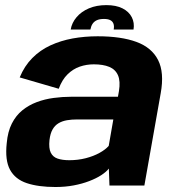

<svg xmlns="http://www.w3.org/2000/svg" viewBox="-20 -744 706 770"><path d="M202.5 6Q241.5 6 275.8 -0.5Q310 -7 338 -17.8Q366 -28.5 386 -41.5Q406 -54.5 416.5 -68L419 0H559L624.5 -370Q639.5 -453 614 -503.2Q588.5 -553.5 527 -576Q465.5 -598.5 371.5 -598.5Q319.5 -598.5 271.5 -589.8Q223.5 -581 182.2 -562Q141 -543 109.5 -511.2Q78 -479.5 59 -433.5L215.5 -388Q229 -424.5 251 -446Q273 -467.5 300 -476.8Q327 -486 356 -486Q393.5 -486 418.2 -475.8Q443 -465.5 453.2 -442Q463.5 -418.5 457 -378.5L453 -356H265.5Q230.5 -356 195 -351.2Q159.5 -346.5 127.5 -334.5Q95.5 -322.5 69.8 -301.8Q44 -281 27.5 -248.5Q11 -216 7 -170Q-0.5 -101.5 20.2 -63.2Q41 -25 87.5 -9.5Q134 6 202.5 6ZM258 -101.5Q230 -101.5 211 -108Q192 -114.5 183.5 -132Q175 -149.5 178.5 -182.5Q181.5 -208.5 190.8 -224.8Q200 -241 214.8 -249.8Q229.5 -258.5 248.5 -261.8Q267.5 -265 289.5 -265H434.5L416 -159Q403 -144 379 -130.8Q355 -117.5 323.8 -109.5Q292.5 -101.5 258 -101.5ZM406.5 -723.5Q367 -723.5 336.5 -710.5Q306 -697.5 287 -675Q268 -652.5 263.5 -625.5H342.5Q345 -639 351.2 -648.5Q357.5 -658 368.5 -663Q379.5 -668 397 -668Q413 -668 422.2 -663.2Q431.5 -658.5 435 -649Q438.5 -639.5 436 -625.5H515.5Q520 -652.5 508.5 -675Q497 -697.5 471.2 -710.5Q445.5 -723.5 406.5 -723.5Z"/></svg>

Font: Anybody Thin
Style: Bold Italic
Weight: 700
Italic angle: -10°
Version: Version 1.113;gftools[0.9.25]